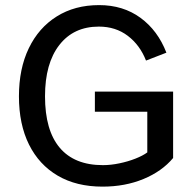

<svg xmlns="http://www.w3.org/2000/svg" viewBox="-20 -711 739 737"><path d="M344.2 -359.4H644.5V-104.5Q601.6 -53.2 530.8 -23.9Q460 5.4 373.5 5.4Q273.4 5.4 201.7 -36.6Q129.9 -78.6 91.3 -156.2Q52.7 -233.9 52.7 -341.3Q52.7 -447.3 90.6 -525.9Q128.4 -604.5 197.8 -647.9Q267.1 -691.4 360.4 -691.4Q452.6 -691.4 519.3 -642.6Q585.9 -593.8 618.7 -508.8L540.5 -478.5Q517.1 -538.1 470.5 -573.5Q423.8 -608.9 359.4 -608.9Q262.7 -608.9 207.8 -538.3Q152.8 -467.8 152.8 -341.3Q152.8 -210.9 209.2 -144Q265.6 -77.1 375 -77.1Q405.3 -77.1 438.2 -84Q471.2 -90.8 499.8 -102.1Q528.3 -113.3 545.4 -126V-282.2H344.2Z"/></svg>

Font: Estedad-FD Medium
Style: Regular
Weight: 500
Designer: Amin Abedi
Version: Version 7.3